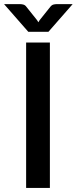

<svg xmlns="http://www.w3.org/2000/svg" viewBox="-44 -931 380 951"><path d="M203.1 -720.2V0H85.4V-720.2ZM237.8 -910.6H315.9L195.8 -773.4H96.2L-23.9 -910.6H54.2Q62 -910.6 70.3 -908.7Q80.6 -906.2 86.9 -897L139.6 -831.1Q143.6 -825.2 146 -820.8Q148.4 -825.2 152.3 -831.1L204.6 -896.5Q212.4 -906.7 221.7 -908.7Q230 -910.6 237.8 -910.6Z"/></svg>

Font: Lato-SemiBold
Style: Regular
Weight: 500
Designer: Lukasz Dziedzic with Adam Twardoch and Botio Nikoltchev
Foundry: tyPoland Lukasz Dziedzic
Version: ""